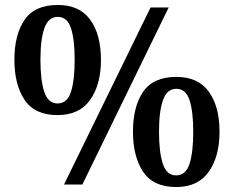

<svg xmlns="http://www.w3.org/2000/svg" viewBox="-20 -744 943 774"><path d="M212 -280Q120 -280 79 -341.5Q38 -403 38 -503Q38 -604 79 -664Q120 -724 213 -724Q301 -724 344 -664Q387 -604 387 -503Q387 -403 343.5 -341.5Q300 -280 212 -280ZM238 0 587 -714H660L312 0ZM212 -327Q251 -327 266 -373.5Q281 -420 281 -503Q281 -585 266 -630.5Q251 -676 213 -676Q175 -676 159 -630.5Q143 -585 143 -503Q143 -420 158.5 -373.5Q174 -327 212 -327ZM690 10Q598 10 557 -51.5Q516 -113 516 -213Q516 -314 557 -374Q598 -434 691 -434Q779 -434 822 -374Q865 -314 865 -213Q865 -113 821.5 -51.5Q778 10 690 10ZM690 -37Q729 -37 744 -83.5Q759 -130 759 -213Q759 -295 744 -340.5Q729 -386 691 -386Q653 -386 637 -340.5Q621 -295 621 -213Q621 -130 636.5 -83.5Q652 -37 690 -37Z"/></svg>

Font: Noto Serif Tibetan SemiBold
Style: Regular
Weight: 600
Designer: Monotype Design Team
Foundry: Monotype Imaging Inc.
Version: Version 2.103; ttfautohint (v1.8.4.7-5d5b)